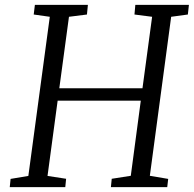

<svg xmlns="http://www.w3.org/2000/svg" viewBox="-20 -767 794 787"><path d="M20 0H247.6L251 -34.2L174.8 -45.9L216.3 -354.5H557.1L516.1 -46.4L438 -34.2L434.6 0H665.5L669.4 -33.7L594.2 -46.4L681.6 -698.2L750 -707.5L754.4 -747.1H534.7L531.2 -707.5L603.5 -698.2L564 -405.3H223.1L262.7 -698.2L336.4 -707.5L340.3 -747.1H123L118.2 -707.5L184.1 -698.2L96.2 -45.9L23.4 -33.7Z"/></svg>

Font: Merriweather
Style: Light Italic
Weight: 300
Italic angle: -7.5°
Designer: Eben Sorkin
Foundry: Eben Sorkin
Version: Version 1.001